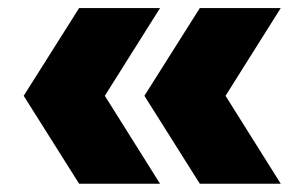

<svg xmlns="http://www.w3.org/2000/svg" viewBox="-20 -523 738 478"><path d="M177 -65.5 39 -284.5 177 -503H378.5L241 -284.5L378.5 -65.5ZM477.5 -65.5 339.5 -284.5 477.5 -503H679L541.5 -284.5L679 -65.5Z"/></svg>

Font: Encode Sans SemiExpanded ExtraBold
Style: Regular
Weight: 800
Width: 6
Designer: Multiple Designers
Foundry: Impallari Type
Version: Version 3.002